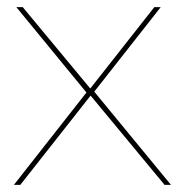

<svg xmlns="http://www.w3.org/2000/svg" viewBox="-20 -520 521 540"><path d="M43.9 -500 233.9 -271 414.1 -500H432.1L245.1 -262.2L460.9 0H442.9L234.9 -251L233.9 -250L37.1 0H19L223.1 -259.8L25.9 -500Z"/></svg>

Font: Human Sans Thin
Style: Regular
Weight: 100
Designer: Tim Radville
Foundry: Continuum
Version: Version 1.000;FEAKit 1.0